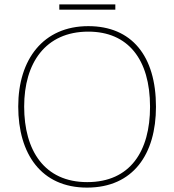

<svg xmlns="http://www.w3.org/2000/svg" viewBox="-20 -844 794 874"><path d="M505 -824H250V-800H505ZM690 -358C690 -590 579 -725 382 -725C177 -725 63 -574 63 -359C63 -143 168 10 376 10C587 10 690 -143 690 -358ZM90 -359C90 -556 186 -700 382 -700C562 -700 663 -575 663 -358C663 -156 573 -15 377 -15C182 -15 90 -159 90 -359Z"/></svg>

Font: Noto Sans Lao Thin
Style: Regular
Weight: 100
Designer: Monotype Design Team
Foundry: Monotype Imaging Inc.
Version: Version 2.003